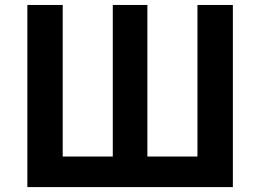

<svg xmlns="http://www.w3.org/2000/svg" viewBox="-20 -761 1058 781"><path d="M91.3 0V-740.8H235.1V-124.3H438.8V-740.8H579.5V-124.3H783.2V-740.8H927.2V0Z"/></svg>

Font: Noto Sans HK Thin
Style: Regular
Weight: 100
Designer: Ryoko NISHIZUKA 西塚涼子 (kana, bopomofo & ideographs); Paul D. Hunt (Latin, Greek & Cyrillic); Sandoll Communications 산돌커뮤니
Foundry: Adobe
Version: Version 2.004-H2;hotconv 1.0.118;makeotfexe 2.5.65603